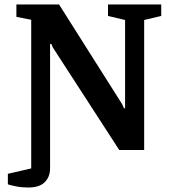

<svg xmlns="http://www.w3.org/2000/svg" viewBox="-20 -668 768 855"><path d="M106 167Q77 167 52 162Q27 157 15 153V106L119 82V-580L53 -593V-648H243L524 -204L532 -186H537V-579L461 -597V-648H698V-597L622 -579V0H511L215 -457L209 -472H203V81Q203 120 179 143.5Q155 167 106 167Z"/></svg>

Font: Faustina SemiBold
Style: Regular
Weight: 600
Designer: Alfonso Garcia
Foundry: http://www.omnibus-type.com
Version: Version 1.200